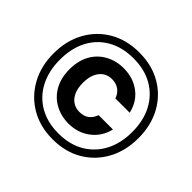

<svg xmlns="http://www.w3.org/2000/svg" viewBox="-166 -910 1118 1118"><g transform="rotate(45 393.0 -351.5)"><path d="M393 6Q289 6 210.5 -40Q132 -86 87.5 -167Q43 -248 43 -352Q43 -457 87.5 -537.5Q132 -618 210.5 -663.5Q289 -709 393 -709Q497 -709 575.5 -663.5Q654 -618 698 -537.5Q742 -457 742 -352Q742 -248 698 -167Q654 -86 575.5 -40Q497 6 393 6ZM393 -124Q332 -124 281.5 -151.5Q231 -179 202.5 -230.5Q174 -282 174 -352Q174 -423 202.5 -474Q231 -525 281.5 -552.5Q332 -580 393 -580Q471 -580 527.5 -538Q584 -496 601 -421H483Q473 -452 448.5 -469.5Q424 -487 390 -487Q360 -487 336.5 -472Q313 -457 299 -427Q285 -397 285 -352Q285 -307 299 -277Q313 -247 336.5 -232Q360 -217 390 -217Q427 -217 449.5 -234.5Q472 -252 483 -283H601Q584 -211 527.5 -167.5Q471 -124 393 -124ZM393 -42Q485 -42 552 -81.5Q619 -121 655 -190.5Q691 -260 691 -352Q691 -446 654.5 -515Q618 -584 551.5 -622.5Q485 -661 393 -661Q301 -661 234 -622.5Q167 -584 131 -515Q95 -446 95 -352Q95 -260 131 -190Q167 -120 234 -81Q301 -42 393 -42Z"/></g></svg>

Font: DM Sans 9pt 36pt
Style: Bold
Weight: 700
Version: Version 4.004;gftools[0.9.30]